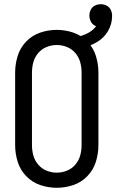

<svg xmlns="http://www.w3.org/2000/svg" viewBox="-20 -885 553 913"><path d="M369 -656 354 -711Q414 -727 437 -761L431 -763Q418 -770 411.5 -783.5Q405 -797 405 -811Q405 -825 411.5 -838.5Q418 -852 431.5 -858.5Q445 -865 459 -865Q473 -865 486.5 -858.5Q500 -852 506.5 -838.5Q513 -825 513 -811V-809V-808Q513 -770 493 -736.5Q473 -703 439.5 -684Q406 -665 369 -656ZM250 8Q210 8 171.5 -5Q133 -18 104.5 -47.5Q76 -77 64 -116Q52 -155 52 -195V-540Q52 -580 64 -619Q76 -658 104.5 -687.5Q133 -717 171.5 -730Q210 -743 250 -743Q290 -743 328.5 -730Q367 -717 395.5 -687.5Q424 -658 436 -619Q448 -580 448 -540V-195Q448 -155 436 -116Q424 -77 395.5 -47.5Q367 -18 328.5 -5Q290 8 250 8ZM250 -64Q275 -64 298.5 -73.5Q322 -83 338.5 -102.5Q355 -122 361.5 -146Q368 -170 368 -195V-540Q368 -565 361.5 -589Q355 -613 338.5 -632.5Q322 -652 298.5 -661.5Q275 -671 250 -671Q225 -671 201.5 -661.5Q178 -652 161.5 -632.5Q145 -613 138.5 -589Q132 -565 132 -540V-195Q132 -170 138.5 -146Q145 -122 161.5 -102.5Q178 -83 201.5 -73.5Q225 -64 250 -64Z"/></svg>

Font: Iosevka SS01
Style: Regular
Weight: 400
Monospace: yes
Designer: Belleve Invis
Foundry: Belleve Invis
Version: 2.3.3; ttfautohint (v1.8.3)